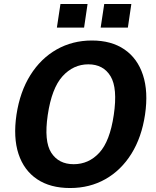

<svg xmlns="http://www.w3.org/2000/svg" viewBox="-20 -937 786 967"><path d="M333 10Q233 10 166.8 -34.5Q100.5 -79 73.2 -161.8Q46 -244.5 63 -359.5Q80.5 -475 133 -558.8Q185.5 -642.5 265.2 -687.8Q345 -733 443 -733Q541 -733 606.8 -688Q672.5 -643 700 -559.2Q727.5 -475.5 710.5 -360Q693.5 -245.5 641.8 -162.5Q590 -79.5 511 -34.8Q432 10 333 10ZM351 -110Q427 -110 480.2 -167.8Q533.5 -225.5 553 -358Q573 -493 536.8 -553Q500.5 -613 425 -613Q349.5 -613 295 -553Q240.5 -493 220.5 -358Q201 -225.5 238.2 -167.8Q275.5 -110 351 -110ZM487 -798 505 -917H641.5L624 -798ZM266.5 -798 284.5 -917H421L403.5 -798Z"/></svg>

Font: Public Sans
Style: Bold Italic
Weight: 700
Italic angle: -8°
Designer: The Public Sans project authors (U.S. Web Design System). Libre Franklin designed by Pablo Impallari and Rodrigo Fuenzal
Version: Version 1.008; ttfautohint (v1.8.1) -l 8 -r 50 -G 200 -x 14 